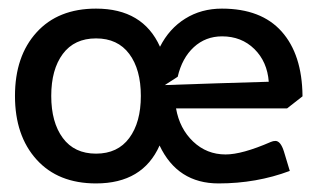

<svg xmlns="http://www.w3.org/2000/svg" viewBox="-20 -425 760 450"><path d="M205.1 -404.8Q314.9 -404.8 355 -315.4Q376.5 -357.9 414.1 -381.3Q451.7 -404.8 500 -404.8Q592.3 -404.8 640.1 -351.1Q688 -297.4 689 -200.2V-199.2L652.8 -170.9H392.6Q400.9 -123.5 432.6 -93.3Q464.4 -63 508.8 -63Q547.4 -63 614.7 -92.3Q620.1 -94.7 625.5 -94.7Q637.7 -94.7 645.5 -69.8L659.2 -24.4Q581.1 4.9 492.2 4.9Q396 4.9 354 -84Q314.5 4.9 205.1 4.9Q116.2 4.9 65.7 -51Q15.1 -106.9 15.1 -200.2Q15.1 -293.5 65.7 -349.1Q116.2 -404.8 205.1 -404.8ZM127.2 -298.6Q100.1 -262.2 100.1 -200.2Q100.1 -138.2 127.2 -101.6Q154.3 -64.9 205.1 -64.9Q255.9 -64.9 283 -101.6Q310.1 -138.2 310.1 -200.2Q310.1 -262.2 283 -298.6Q255.9 -335 205.1 -335Q154.3 -335 127.2 -298.6ZM396.5 -245.1 366.2 -225.6Q406.7 -227.1 488 -229.7Q569.3 -232.4 609.9 -233.4Q606.4 -280.3 576.2 -310.1Q545.9 -339.8 500.5 -339.8Q461.9 -339.8 434.3 -314.5Q406.7 -289.1 396.5 -245.1Z"/></svg>

Font: Nikodecs
Style: Medium
Weight: 500
Version: Version 0.29